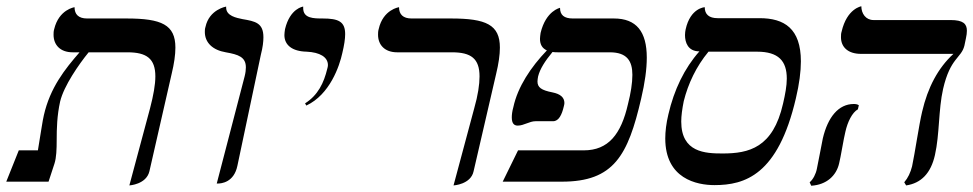

<svg xmlns="http://www.w3.org/2000/svg" viewBox="-63 -580 3107 613"><path d="M350 12C350 12 404 9 414 -33L485 -344C493 -377 497 -405 497 -428C497 -501 453 -521 341 -521H215C188 -521 175 -534 175 -557C175 -557 125 -550 110 -487C108 -480 108 -475 108 -469C108 -437 129 -413 169 -413H191C144 -359 97 -300 77 -212C74 -202 64 -135 58 -100H-3L-43 0H92L111 -58C117 -77 118 -103 118 -134C118 -169 119 -211 129 -256C141 -306 189 -375 220 -413H344C405 -413 433 -393 433 -336C433 -310 427 -276 416 -234Z M629 6H632C643 6 684 3 695 -51L770 -406C776 -429 778 -447 778 -461C778 -507 752 -512 711 -519C692 -523 659 -529 659 -556V-559C659 -559 605 -550 593 -494C591 -488 591 -483 591 -478C591 -444 616 -420 658 -413C698 -406 722 -398 722 -365C722 -357 721 -348 718 -336Z M915 -243C990 -278 1021 -369 1030 -411C1036 -436 1039 -456 1039 -471C1039 -511 1018 -521 967 -521C939 -521 905 -521 905 -554V-559C905 -559 863 -554 847 -487C846 -480 845 -474 845 -468C845 -436 870 -416 916 -415C958 -413 984 -398 984 -372C984 -368 983 -365 982 -361C971 -315 952 -276 911 -250Z M1385 12C1385 12 1440 9 1449 -33L1521 -344C1529 -377 1533 -405 1533 -428C1533 -501 1489 -521 1377 -521H1251C1224 -521 1211 -534 1211 -557C1211 -557 1160 -550 1146 -487C1144 -480 1144 -475 1144 -469C1144 -437 1165 -413 1205 -413H1380C1441 -413 1468 -393 1468 -336C1468 -310 1463 -276 1451 -234Z M1942 -248C1920 -151 1879 -100 1801 -100H1591L1542 0H1731C1897 0 1942 -84 1984 -265C1996 -316 2002 -359 2002 -396C2002 -479 1969 -521 1897 -521H1766C1738 -521 1725 -532 1725 -555C1725 -555 1680 -546 1663 -475C1662 -468 1661 -461 1661 -456C1661 -438 1668 -426 1683 -419C1632 -366 1590 -303 1576 -238C1572 -224 1571 -213 1571 -205C1571 -185 1579 -179 1590 -179C1610 -179 1627 -193 1647 -193H1703C1721 -193 1731 -214 1737 -240C1738 -244 1739 -248 1739 -251C1739 -269 1726 -280 1701 -285C1665 -292 1653 -301 1653 -320C1653 -325 1654 -330 1655 -336C1661 -360 1677 -385 1701 -414C1707 -413 1712 -413 1719 -413H1884C1939 -413 1956 -385 1956 -341C1956 -315 1951 -283 1942 -248Z M2218 11C2315 11 2421 -21 2478 -266C2489 -312 2494 -352 2494 -384C2494 -489 2441 -522 2362 -522H2228C2201 -522 2187 -534 2187 -557C2187 -557 2141 -555 2126 -486C2125 -481 2124 -475 2124 -468C2124 -445 2133 -416 2170 -416C2122 -362 2089 -293 2071 -215C2064 -186 2061 -160 2061 -138C2061 -9 2162 11 2218 11ZM2354 -415C2423 -415 2449 -385 2449 -329C2449 -306 2444 -279 2437 -249C2405 -108 2328 -90 2244 -90C2189 -90 2112 -93 2112 -192C2112 -210 2115 -232 2120 -257C2134 -313 2160 -368 2199 -415Z M2948 -296C2971 -396 3006 -394 3016 -434L3021 -458C3023 -467 3024 -475 3024 -482C3024 -504 3012 -516 2972 -516H2726C2701 -516 2687 -537 2687 -560C2687 -560 2641 -553 2624 -479C2622 -473 2622 -467 2622 -461C2622 -430 2644 -408 2686 -408H2981C2932 -363 2899 -301 2881 -223C2871 -181 2858 -91 2849 -49C2844 -29 2836 -12 2824 2L2830 12C2878 5 2909 -27 2922 -85C2937 -151 2933 -230 2948 -296ZM2636 -159C2643 -191 2658 -221 2676 -231L2679 -244C2675 -247 2669 -248 2663 -248C2614 -248 2580 -206 2564 -138C2560 -119 2549 -59 2545 -41C2542 -25 2533 -7 2522 2L2527 13C2576 10 2607 -19 2616 -58C2621 -77 2631 -140 2636 -159Z"/></svg>

Font: Libertinus Serif
Style: Italic
Weight: 400
Italic angle: -12°
Designer: Philipp H. Poll, Khaled Hosny
Foundry: Caleb Maclennan
Version: Version 7.050;RELEASE